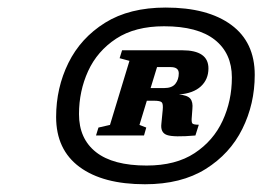

<svg xmlns="http://www.w3.org/2000/svg" viewBox="-20 -740 694 508"><path d="M418.5 -720Q529.5 -720 591.8 -674.2Q654 -628.5 654 -542Q654 -465 621.2 -399Q588.5 -333 524 -292.8Q459.5 -252.5 363.5 -252.5Q252.5 -252.5 190.5 -298.2Q128.5 -344 128.5 -430.5Q128.5 -507.5 161 -573.5Q193.5 -639.5 258 -679.8Q322.5 -720 418.5 -720ZM368 -302Q445 -302 494.8 -334.8Q544.5 -367.5 569 -420.5Q593.5 -473.5 593.5 -535Q593.5 -599 548.2 -634.8Q503 -670.5 414 -670.5Q337.5 -670.5 287.5 -637.8Q237.5 -605 213.2 -552Q189 -499 189 -438Q189 -373 234 -337.5Q279 -302 368 -302ZM506 -410 497 -381.5Q439.5 -376.5 421.8 -382.8Q404 -389 407 -413L410.5 -449Q412 -465 408 -469.2Q404 -473.5 387 -473.5H368.5L349 -409.5L367 -402.5L361 -381.5H234L240.5 -402.5L271 -409.5L322.5 -579L296.5 -586L303 -607H462Q531.5 -607 531.5 -559Q531.5 -530 511.5 -511.5Q491.5 -493 453.5 -490Q476 -488 483.5 -479Q491 -470 489 -451.5L487.5 -431Q486 -416.5 489.2 -413.2Q492.5 -410 506 -410ZM431.5 -562.5H395.5L378.5 -507H414.5Q435 -507 444 -518.2Q453 -529.5 453 -546Q453 -562.5 431.5 -562.5Z"/></svg>

Font: Newsreader 6pt
Style: Bold Italic
Weight: 700
Italic angle: -17°
Designer: Hugues Gentile
Foundry: Production Type
Version: Version 1.003; ttfautohint (v1.8.3)